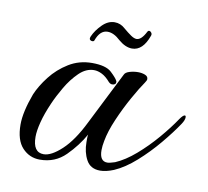

<svg xmlns="http://www.w3.org/2000/svg" viewBox="-56 -477 590 545"><g transform="rotate(10 239.0 -205.0)"><path d="M265 6Q237 6 225 -16Q213 -38 213 -67Q213 -72 213 -78Q213 -84 214 -89Q195 -55 165 -25Q135 5 91 5Q61 5 40.5 -17Q20 -39 20 -84Q20 -120 40 -174Q51 -200 72 -227Q93 -254 123 -272.5Q153 -291 190 -291Q230 -291 246 -276Q262 -261 266 -253Q266 -252 266.5 -251.5Q267 -251 267 -250Q267 -241 256 -241Q251 -241 246 -246Q234 -260 222 -266Q210 -272 199 -272Q176 -272 156 -252.5Q136 -233 120.5 -206.5Q105 -180 95 -157Q81 -125 74.5 -99.5Q68 -74 68 -57Q68 -12 99 -12Q121 -12 151 -40Q181 -68 208 -123Q232 -171 251 -208.5Q270 -246 284 -274Q287 -281 299 -284.5Q311 -288 323 -288Q334 -288 343 -284.5Q352 -281 352 -273Q352 -269 347 -262Q335 -245 316.5 -212Q298 -179 282.5 -143Q267 -107 262 -79Q259 -64 259 -52Q259 -20 281 -20Q288 -20 303 -25Q331 -37 360.5 -62.5Q390 -88 416.5 -119Q443 -150 461 -177Q470 -190 475 -190Q478 -190 478 -185Q478 -177 470 -165Q452 -138 424.5 -105Q397 -72 365.5 -44Q334 -16 304 -3Q282 6 265 6ZM294 -351Q275 -351 255 -368Q236 -386 218 -386Q196 -386 185 -355Q184 -352 179 -352Q175 -352 172.5 -355Q170 -358 173 -365Q181 -383 197.5 -399.5Q214 -416 233 -416Q250 -416 263 -404Q276 -393 285.5 -386.5Q295 -380 302 -380Q316 -380 329 -406Q331 -409 333 -409Q337 -409 340 -405Q343 -401 341 -396Q325 -351 294 -351Z"/></g></svg>

Font: Gwendolyn
Style: Bold
Weight: 700
Designer: Robert E. Leuschke
Foundry: Robert E. Leuschke
Version: Version 1.010; ttfautohint (v1.8.3)